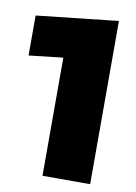

<svg xmlns="http://www.w3.org/2000/svg" viewBox="-76 -688 522 738"><g transform="rotate(10 185.5 -318.5)"><path d="M328 0H142V-461L9 -446V-602L328 -637Z"/></g></svg>

Font: Blinker ExtraBold
Style: Regular
Weight: 800
Designer: Juergen Huber
Foundry: supertype
Version: Version 1.017;hotconv 1.0.117;makeotfexe 2.5.65602